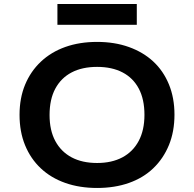

<svg xmlns="http://www.w3.org/2000/svg" viewBox="-20 -923 964 953"><path d="M462 10Q375 10 304 -15Q233 -40 182.5 -87.5Q132 -135 104.5 -202Q77 -269 77 -353Q77 -436 104.5 -502.5Q132 -569 183 -617Q234 -665 304.5 -690Q375 -715 462 -715Q549 -715 620 -689.5Q691 -664 741 -617.5Q791 -571 818.5 -504Q846 -437 846 -354Q846 -270 818.5 -203Q791 -136 741 -88Q691 -40 620 -15Q549 10 462 10ZM462 -114Q535 -114 587.5 -142Q640 -170 668.5 -223.5Q697 -277 697 -353Q697 -430 669 -483Q641 -536 588.5 -563.5Q536 -591 462 -591Q388 -591 335.5 -563.5Q283 -536 254.5 -483Q226 -430 226 -352Q226 -276 254.5 -223Q283 -170 335.5 -142Q388 -114 462 -114ZM265 -800V-903H659V-800Z"/></svg>

Font: Nunito Sans 7pt SemiExpanded
Style: Bold
Weight: 700
Width: 6
Designer: Vernon Adams
Foundry: Vernon Adams
Version: Version 3.101;gftools[0.9.27]